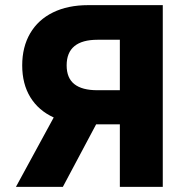

<svg xmlns="http://www.w3.org/2000/svg" viewBox="-20 -727 706 747"><path d="M446.3 0V-243.2H354L224.6 0H42L189 -270Q129.9 -296.9 98.1 -348.6Q66.4 -400.4 66.4 -472.7Q66.4 -544.4 97.4 -597.4Q128.4 -650.4 186.3 -678.7Q244.1 -707 323.2 -707H613.3V0ZM358.4 -376H446.3V-572.3H359.4Q299.8 -572.3 269.5 -547.4Q239.3 -522.5 239.3 -472.7Q239.3 -423.3 269.3 -399.7Q299.3 -376 358.4 -376Z"/></svg>

Font: Pretendard Std ExtraBold
Style: Regular
Weight: 800
Designer: Base glyphs from Inter by Rasmus Andersson; Hangeul glyphs from Noto Sans CJK(Source Han Sans) by Jang Soo-young and Kan
Foundry: Kil Hyung-jin
Version: Version 1.309